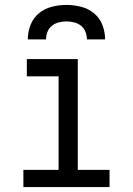

<svg xmlns="http://www.w3.org/2000/svg" viewBox="-20 -760 540 780"><path d="M75 0V-70H218V-450H89V-520H296V-70H425V0ZM93 -600Q93 -630 104 -658.5Q115 -687 138 -706Q161 -725 190.5 -732.5Q220 -740 250 -740Q280 -740 309.5 -732.5Q339 -725 362 -706Q385 -687 396 -658.5Q407 -630 407 -600H333Q333 -616 327 -631Q321 -646 309 -655.5Q297 -665 281.5 -669Q266 -673 250 -673Q234 -673 218.5 -669Q203 -665 191 -655.5Q179 -646 173 -631Q167 -616 167 -600Z"/></svg>

Font: Iosevka SS04
Style: Regular
Weight: 400
Monospace: yes
Designer: Belleve Invis
Foundry: Belleve Invis
Version: Version 19.0.0; ttfautohint (v1.8.4)